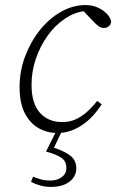

<svg xmlns="http://www.w3.org/2000/svg" viewBox="-20 -510 457 755"><path d="M206 13Q165 13 131 -6.5Q97 -26 77 -66Q57 -106 57 -167Q57 -231 79 -289Q101 -347 137.5 -392.5Q174 -438 220.5 -464Q267 -490 315 -490Q343 -490 364 -480.5Q385 -471 399 -457Q413 -443 417 -427Q417 -414 408 -407Q399 -400 389 -400Q377 -400 367 -407.5Q357 -415 344 -429L301 -474H333V-467H318Q275 -463 236 -437Q197 -411 167.5 -370Q138 -329 121 -279Q104 -229 104 -177Q104 -103 137 -66.5Q170 -30 225 -30Q254 -30 278 -41Q302 -52 323 -71Q344 -90 362 -113L380 -100Q364 -75 345 -54.5Q326 -34 304 -19Q282 -4 257.5 4.5Q233 13 206 13ZM161 86 204 0H226L186 84L183 68Q229 82 254.5 100.5Q280 119 280 152Q280 184 253 204.5Q226 225 181 225Q157 225 136.5 219Q116 213 102 205L110 185Q125 191 141.5 195.5Q158 200 177 200Q205 200 223 186.5Q241 173 241 151Q241 124 221.5 110.5Q202 97 161 86Z"/></svg>

Font: Source Serif 4 18pt Light
Style: Italic
Weight: 300
Italic angle: -12°
Designer: Frank Grießhammer
Foundry: Adobe Systems Incorporated
Version: Version 4.004;hotconv 1.0.116;makeotfexe 2.5.65601